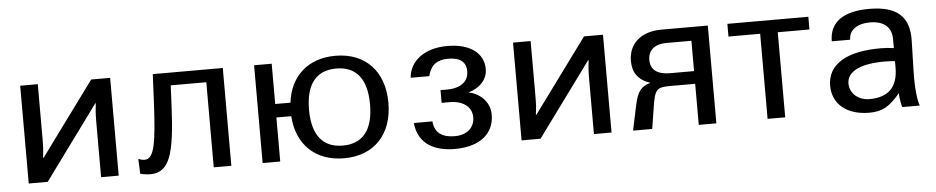

<svg xmlns="http://www.w3.org/2000/svg" viewBox="-36 -738 4767 978"><g transform="rotate(-5 2348.0 -249.5)"><path d="M80 0H177L453 -377H456C451 -339 450 -318 450 -280V0H540V-500H443L167 -124H164C169 -162 170 -183 170 -220V-500H80Z M647 -74 650 0C660 3 682 7 702 7C800 7 828 -87 839 -327L844 -435H1026V0H1116V-500H758L752 -372C741 -143 728 -69 678 -69C666 -69 654 -73 649 -76Z M1535 -250C1535 -383 1591 -447 1691 -447C1791 -447 1847 -383 1847 -250C1847 -117 1791 -53 1691 -53C1591 -53 1535 -117 1535 -250ZM1442 -225C1451 -79 1546 12 1692 12C1846 12 1941 -89 1941 -250C1941 -411 1846 -512 1692 -512C1553 -512 1460 -429 1444 -294H1366V-500H1276V0H1366V-225Z M2460 -144C2460 -209 2411 -255 2352 -267C2410 -283 2450 -325 2450 -378C2450 -458 2383 -512 2265 -512C2141 -512 2071 -447 2065 -367H2160C2175 -425 2208 -447 2264 -447C2325 -447 2355 -421 2355 -376C2355 -322 2314 -291 2243 -291H2211V-226H2251C2321 -226 2365 -192 2365 -139C2365 -90 2330 -51 2263 -51C2204 -51 2161 -73 2156 -136H2061C2072 -23 2161 14 2258 14C2386 14 2460 -47 2460 -144Z M2600 0H2697L2973 -377H2976C2971 -339 2970 -318 2970 -280V0H3060V-500H2963L2687 -124H2684C2689 -162 2690 -183 2690 -220V-500H2600Z M3506 -275H3384C3318 -275 3284 -301 3284 -351C3284 -402 3319 -430 3378 -430H3506ZM3596 -500H3359C3257 -500 3190 -445 3190 -354C3190 -296 3217 -255 3279 -235C3232 -221 3212 -199 3197 -127L3170 0H3268L3286 -114C3299 -197 3309 -210 3374 -210H3506V0H3596Z M3858 0H3948V-435H4110V-500H3696V-435H3858Z M4530 -204C4530 -105 4482 -55 4384 -55C4327 -55 4284 -93 4284 -143C4284 -208 4359 -239 4477 -239C4499 -239 4510 -238 4530 -236ZM4190 -140C4190 -46 4263 14 4377 14C4443 14 4480 -6 4535 -72C4536 -52 4538 -33 4546 0H4636C4627 -24 4617 -81 4620 -182L4624 -334C4627 -459 4560 -513 4422 -513C4288 -513 4218 -462 4218 -365H4312C4312 -414 4354 -444 4420 -444C4491 -444 4530 -410 4530 -349V-303C4511 -306 4485 -308 4465 -308C4291 -309 4190 -251 4190 -140Z"/></g></svg>

Font: Perun
Style: Regular
Weight: 400
Foundry: Copyright (c) Stefan Peev, Context Ltd, 2016
Version: Version 1.089